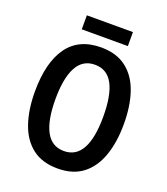

<svg xmlns="http://www.w3.org/2000/svg" viewBox="-157 -978 954 1096"><g transform="rotate(20 320.5 -429.5)"><path d="M591 -358Q591 -248 562 -165Q533 -82 473.5 -36Q414 10 321 10Q227 10 167 -36.5Q107 -83 78.5 -166.5Q50 -250 50 -359Q50 -535 117.5 -630Q185 -725 321 -725Q414 -725 474 -679Q534 -633 562.5 -550.5Q591 -468 591 -358ZM175 -358Q175 -230 211 -163Q247 -96 321 -96Q466 -96 466 -358Q466 -487 430.5 -553.5Q395 -620 321 -620Q247 -620 211 -553Q175 -486 175 -358ZM460 -869V-784H180V-869Z"/></g></svg>

Font: Noto Sans Condensed SemiBold
Style: Regular
Weight: 600
Width: 3
Designer: Monotype Design Team
Foundry: Monotype Imaging Inc.
Version: Version 2.013; ttfautohint (v1.8.4.7-5d5b)